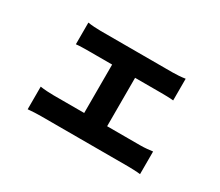

<svg xmlns="http://www.w3.org/2000/svg" viewBox="-106 -787 1211 1058"><g transform="rotate(30 500.0 -258.5)"><path d="M195 -549Q212 -546 235.5 -544.5Q259 -543 277 -543H734Q752 -543 773.5 -544.5Q795 -546 814 -549V-411Q795 -413 773 -413.5Q751 -414 734 -414H277Q259 -414 235.5 -413.5Q212 -413 195 -411ZM424 -30V-474H570V-30ZM144 -112Q163 -109 186 -107.5Q209 -106 229 -106H781Q803 -106 823 -108Q843 -110 859 -112V32Q843 30 818.5 29Q794 28 781 28H229Q210 28 187 29Q164 30 144 32Z"/></g></svg>

Font: Noto Sans TC ExtraBold
Style: Regular
Weight: 800
Designer: Ryoko NISHIZUKA  (kana, bopomofo & ideographs); Paul D. Hunt (Latin, Greek & Cyrillic); Sandoll Communications , Soo-you
Foundry: Adobe
Version: Version 2.004-H2;hotconv 1.0.118;makeotfexe 2.5.65603